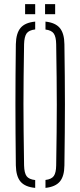

<svg xmlns="http://www.w3.org/2000/svg" viewBox="-20 -909 390 933"><path d="M151 4Q102 -0.5 80 -26.2Q58 -52 57 -105Q56 -191.5 55.5 -263.8Q55 -336 55 -403.2Q55 -470.5 55.5 -541Q56 -611.5 57 -694Q58 -747.5 80 -773.5Q102 -799.5 151 -804V-766Q120.5 -762.5 109.2 -746.5Q98 -730.5 97 -694Q95.5 -606.5 94.8 -537.5Q94 -468.5 94 -404.2Q94 -340 94.8 -268.8Q95.5 -197.5 97 -105Q98 -68.5 109.2 -53Q120.5 -37.5 151 -34ZM201 4V-34.5Q230.5 -38 241.5 -53.8Q252.5 -69.5 253 -105Q254.5 -194.5 255.2 -264.8Q256 -335 256 -399.2Q256 -463.5 255.2 -533.8Q254.5 -604 253 -694Q252.5 -729.5 241.5 -745.8Q230.5 -762 201 -765.5V-804Q249 -799 270.8 -772.8Q292.5 -746.5 293 -694Q294 -611.5 294.8 -541Q295.5 -470.5 295.5 -403.2Q295.5 -336 294.8 -263.8Q294 -191.5 293 -105Q292.5 -52.5 270.8 -26.8Q249 -1 201 4ZM199 -840V-889H248V-840ZM102 -840V-889H151V-840Z"/></svg>

Font: Big Shoulders Stencil Text SC Thin
Style: Regular
Weight: 100
Designer: Patric King
Foundry: XO Type Co
Version: Version 2.001